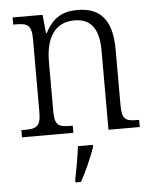

<svg xmlns="http://www.w3.org/2000/svg" viewBox="-54 -590 690 856"><g transform="rotate(-5 291.0 -161.5)"><path d="M29 0H259V-32H251C198 -32 178 -38 178 -102V-326C178 -421 212 -499 307 -499C387 -499 416 -443 416 -354V0H556V-32H549C496 -32 479 -39 479 -105V-354C479 -485 427 -544 325 -544C260 -544 215 -522 180 -454H176L168 -536H34V-504H45C95 -504 116 -497 116 -433V-105C116 -39 95 -32 41 -32H29ZM249 208V221H274C297 180 326 113 341 71V61H274C268 109 259 161 249 208Z"/></g></svg>

Font: Noto Serif Sinhala SemiCondensed Light
Style: Regular
Weight: 300
Width: 4
Designer: Jelle Bosma - Monotype Design Team
Foundry: Monotype Imaging Inc.
Version: Version 2.007